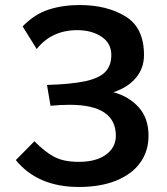

<svg xmlns="http://www.w3.org/2000/svg" viewBox="-20 -732 666 764"><path d="M571 -192Q571 -130 537.5 -84Q504 -38 441.5 -13Q379 12 294 12Q130 12 43 -95L117 -170Q158 -128 195.5 -108Q233 -88 294 -88Q362 -88 401.5 -116.5Q441 -145 441 -192Q441 -315 257 -315Q218 -315 181 -311L167 -394Q265 -397 320 -409Q375 -421 399 -446Q423 -471 423 -513Q423 -560 384 -586Q345 -612 287 -612Q186 -612 126 -537L70 -627Q118 -676 174 -694Q230 -712 297 -712Q405 -712 479 -667Q553 -622 553 -513Q553 -461 521 -422.5Q489 -384 431 -365Q492 -349 531.5 -305.5Q571 -262 571 -192Z"/></svg>

Font: KoHo
Style: Bold
Weight: 700
Designer: Cadson Demak & Katatrad Team
Foundry: Cadson Demak Co.,Ltd.
Version: Version 1.000; ttfautohint (v1.6)